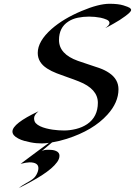

<svg xmlns="http://www.w3.org/2000/svg" viewBox="-20 -736 704 1001"><path d="M180.7 -155.8Q157.7 -136.7 157.7 -119.9Q157.7 -103 166.5 -93.8Q175.3 -84.5 189.2 -77.9Q203.1 -71.3 220.2 -66.9Q237.3 -62.5 253.9 -60.1Q284.7 -55.7 314.5 -55.7Q344.2 -55.7 376.7 -63.7Q409.2 -71.8 434.6 -88.9Q490.2 -127 490.2 -200.2Q490.2 -272.5 391.1 -311.5Q362.8 -322.8 333.5 -332.8Q304.2 -342.8 275.9 -353.8Q247.6 -364.7 225.6 -378.9Q176.8 -410.2 176.8 -460Q176.8 -521 249 -585Q311 -639.2 405.3 -678.7Q494.1 -716.3 551.3 -716.3Q596.7 -716.3 623.3 -708Q649.9 -699.7 656.7 -694.8Q663.6 -689.9 663.6 -684.1Q663.6 -678.2 655 -669.9Q646.5 -661.6 633.3 -651.9Q620.1 -642.1 604.2 -631.8Q588.4 -621.6 573.2 -613.3Q536.6 -592.3 528.3 -589.4Q550.8 -604.5 550.8 -615.7Q550.8 -627 536.9 -633.3Q522.9 -639.6 504.9 -643.6Q474.6 -649.4 444.3 -649.4Q414.1 -649.4 385.7 -643.6Q357.4 -637.7 335.9 -623.5Q287.6 -592.3 287.6 -527.3Q287.6 -454.1 385.7 -418.9Q413.6 -408.7 442.6 -399.7Q471.7 -390.6 499.5 -380.6Q527.3 -370.6 548.8 -356Q597.7 -323.2 597.7 -270.5Q597.7 -201.7 540 -138.2Q465.8 -56.2 328.1 -12.2Q288.1 0.5 251.5 6.3L196.3 52.7Q208 44.9 227.5 44.9Q247.1 44.9 255.9 46.4Q264.6 47.9 272.5 51.3Q290 59.1 290 75.7Q290 92.3 277.8 109.1Q265.6 126 246.1 142.6Q226.6 159.2 202.4 175Q178.2 190.9 154.3 204.1Q115.7 226.1 77.6 244.6Q93.3 231.9 110.4 222.4Q127.4 212.9 139.4 205.3Q151.4 197.8 158 190.9Q164.6 184.1 169.4 175.8Q180.2 156.7 180.2 140.6Q180.2 110.4 133.8 110.4Q118.7 110.4 87.4 118.2Q111.3 100.1 135 82.5Q158.7 64.9 184.3 45.9Q210 26.9 234.9 8.8Q212.9 11.7 198.5 11.7Q184.1 11.7 169.9 10.5Q155.8 9.3 139.4 6.1Q123 2.9 106.2 -1.7Q89.4 -6.3 75.7 -13.7Q44.9 -29.3 44.9 -50.3Q44.9 -91.8 180.7 -155.8Z"/></svg>

Font: Fondamento
Style: Italic
Weight: 400
Italic angle: -12°
Version: Version 1.000